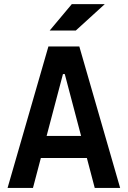

<svg xmlns="http://www.w3.org/2000/svg" viewBox="-20 -921 626 941"><path d="M17.1 0H141.6L180.2 -146.5H405.8L444.3 0H568.8L368.7 -693.4H217.3ZM208.5 -254.9 288.6 -558.1H297.4L377.4 -254.9ZM223.6 -771.5H351.6L493.7 -900.9H332Z"/></svg>

Font: Cascadia Code PL SemiBold
Style: Regular
Weight: 600
Monospace: yes
Designer: Aaron Bell
Foundry: Saja Typeworks
Version: Version 2404.023